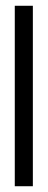

<svg xmlns="http://www.w3.org/2000/svg" viewBox="-20 -645 165 665"><path d="M93.8 0H31.2V-625H93.8Z"/></svg>

Font: Juliett
Style: Regular
Weight: 400
Designer: GGBotNet
Foundry: GGBotNet
Version: 0.60